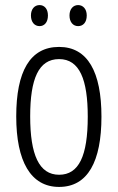

<svg xmlns="http://www.w3.org/2000/svg" viewBox="-20 -727 464 757"><path d="M102 -666C102 -640 116 -624 136 -624C155 -624 169 -639 169 -666C169 -692 155 -707 136 -707C116 -707 102 -691 102 -666ZM254 -666C254 -640 268 -624 288 -624C308 -624 322 -639 322 -666C322 -692 307 -707 288 -707C269 -707 254 -692 254 -666ZM380 -267C380 -443 326 -542 213 -542C98 -542 44 -445 44 -268C44 -91 101 10 213 10C326 10 380 -90 380 -267ZM99 -268C99 -416 132 -494 213 -494C294 -494 326 -413 326 -267C326 -112 291 -38 213 -38C134 -38 99 -117 99 -268Z"/></svg>

Font: Noto Sans Khmer UI ExtraCondensed Light
Style: Regular
Weight: 300
Width: 2
Designer: Danh Hong and the Monotype Design Team
Foundry: Monotype Imaging Inc.
Version: Version 2.002